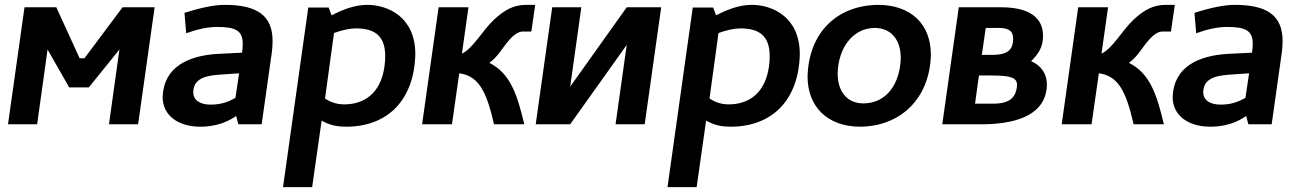

<svg xmlns="http://www.w3.org/2000/svg" viewBox="-20 -512 5353 791"><path d="M81 -482 13 0H133L176 -308L265 -152H346L472 -308L429 0H549L617 -482H485L328 -272H308L212 -482Z M776 -133C778 -180 811 -199 879 -204L965 -210L950 -109C922 -93 892 -81 848 -81C807 -81 776 -97 776 -133ZM805 10C862 10 911 -5 953 -34L962 0H1058L1100 -297C1102 -313 1103 -329 1103 -343C1103 -449 1038 -492 906 -492C864 -492 809 -481 740 -459L747 -375C794 -392 836 -401 874 -401C951 -401 980 -386 980 -331C980 -321 979 -308 977 -295L877 -290C758 -283 655 -238 650 -113C650 -34 717 10 805 10Z M1446 -395C1516 -395 1567 -371 1567 -281C1567 -268 1566 -254 1564 -238C1548 -125 1478 -82 1398 -82C1364 -82 1339 -93 1319 -106L1356 -376C1390 -388 1420 -395 1446 -395ZM1691 -289C1691 -443 1577 -492 1493 -492C1435 -492 1382 -467 1346 -449L1334 -481H1250L1146 259H1266L1305 -15C1336 2 1364 10 1406 10C1579 10 1687 -102 1691 -289Z M2148 -492C2097 -492 2059 -472 2014 -430C1967 -385 1928 -312 1883 -291L1910 -482H1787L1719 0H1842L1872 -210C1947 -200 1983 -145 2015 0H2140C2112 -116 2085 -209 1996 -253C2034 -281 2048 -314 2082 -352C2094 -365 2114 -382 2133 -382H2169L2185 -492Z M2255 -482 2187 0H2329L2562 -327L2516 0H2636L2704 -482H2562L2329 -155L2375 -482Z M3030 -395C3100 -395 3151 -371 3151 -281C3151 -268 3150 -254 3148 -238C3132 -125 3062 -82 2982 -82C2948 -82 2923 -93 2903 -106L2940 -376C2974 -388 3004 -395 3030 -395ZM3275 -289C3275 -443 3161 -492 3077 -492C3019 -492 2966 -467 2930 -449L2918 -481H2834L2730 259H2850L2889 -15C2920 2 2948 10 2990 10C3163 10 3271 -102 3275 -289Z M3538 -86C3466 -86 3431 -139 3431 -209C3433 -312 3491 -395 3582 -397C3655 -397 3691 -344 3691 -273C3688 -167 3633 -87 3538 -86ZM3815 -287C3815 -412 3733 -492 3597 -492C3430 -490 3312 -380 3307 -197C3307 -72 3389 10 3525 10C3690 8 3811 -106 3815 -287Z M4293 -162C4293 -211 4267 -243 4228 -260C4259 -291 4277 -318 4277 -365C4277 -436 4225 -482 4104 -482H3930L3862 0H4037C4178 -3 4290 -44 4293 -162ZM4073 -85H3997L4013 -201H4065C4144 -201 4170 -192 4170 -162C4167 -109 4138 -85 4073 -85ZM4075 -286H4025L4041 -397H4093C4135 -397 4154 -385 4154 -352C4154 -307 4130 -287 4075 -286Z M4783 -492C4732 -492 4694 -472 4649 -430C4602 -385 4563 -312 4518 -291L4545 -482H4422L4354 0H4477L4507 -210C4582 -200 4618 -145 4650 0H4775C4747 -116 4720 -209 4631 -253C4669 -281 4683 -314 4717 -352C4729 -365 4749 -382 4768 -382H4804L4820 -492Z M4937 -133C4939 -180 4972 -199 5040 -204L5126 -210L5111 -109C5083 -93 5053 -81 5009 -81C4968 -81 4937 -97 4937 -133ZM4966 10C5023 10 5072 -5 5114 -34L5123 0H5219L5261 -297C5263 -313 5264 -329 5264 -343C5264 -449 5199 -492 5067 -492C5025 -492 4970 -481 4901 -459L4908 -375C4955 -392 4997 -401 5035 -401C5112 -401 5141 -386 5141 -331C5141 -321 5140 -308 5138 -295L5038 -290C4919 -283 4816 -238 4811 -113C4811 -34 4878 10 4966 10Z"/></svg>

Font: Cantarell
Style: BoldOblique
Weight: 700
Italic angle: -8°
Designer: Dave Crossland
Version: Version 0.024